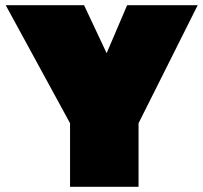

<svg xmlns="http://www.w3.org/2000/svg" viewBox="-20 -720 784 740"><path d="M514 0H250V-245L2 -700H304L391 -515L470 -700H742L514 -245Z"/></svg>

Font: Golos Text Black
Style: Regular
Weight: 900
Designer: A.Korolkova, Vitaly Kuzmin
Foundry: ParaType Ltd
Version: Version 2.004